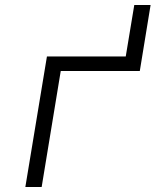

<svg xmlns="http://www.w3.org/2000/svg" viewBox="-20 -745 640 765"><path d="M81 0 167 -520H481L515 -725H580L537 -462H222L146 0Z"/></svg>

Font: Iosevka SS04 Light Extended
Style: Italic
Weight: 300
Width: 7
Italic angle: -9°
Monospace: yes
Designer: Belleve Invis
Foundry: Belleve Invis
Version: Version 19.0.0; ttfautohint (v1.8.4)